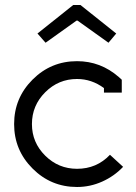

<svg xmlns="http://www.w3.org/2000/svg" viewBox="-20 -725 540 763"><path d="M288.1 -643.1H284.2L161.1 -555.2L128.9 -591.8L271 -705.1H299.8L441.9 -591.8L411.1 -555.2ZM393.1 -375Q344.2 -411.1 286.1 -411.1Q212.4 -411.1 159.7 -358.4Q106.9 -305.7 106.9 -231.9Q106.9 -158.7 159.7 -106.4Q212.4 -54.2 286.1 -54.2Q364.3 -54.2 417 -109.9L469.2 -62Q434.1 -24.9 386.2 -3.4Q338.4 18.1 286.1 18.1Q182.6 18.1 109.4 -55.2Q36.1 -128.4 36.1 -231.9Q36.1 -335.4 109.4 -408.7Q182.6 -481.9 286.1 -481.9Q379.9 -481.9 452.1 -418.9L463.9 -408.2V-356.9H393.1Z"/></svg>

Font: Rawengulk
Style: Bold
Weight: 700
Version: Version 0.92